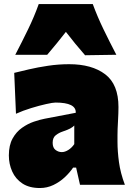

<svg xmlns="http://www.w3.org/2000/svg" viewBox="-20 -927 661 963"><path d="M180.2 16.1Q127 16.1 92.5 -6.6Q58.1 -29.3 41.3 -66.7Q24.4 -104 24.4 -147.5Q24.4 -198.7 43.2 -232.4Q62 -266.1 90.6 -286.1Q119.1 -306.2 149.9 -316.7Q180.7 -327.1 204.1 -331.5L359.9 -361.3Q362.8 -412.6 258.3 -412.6Q245.1 -412.6 211.2 -405Q177.2 -397.5 136 -384.8Q94.7 -372.1 60.1 -356.4L51.3 -561.5Q81.1 -568.8 125 -579.1Q168.9 -589.4 221.2 -597.2Q273.4 -605 327.1 -605Q440.9 -605 507.6 -554.4Q574.2 -503.9 574.2 -390.1Q574.2 -360.4 571.8 -318.8Q569.3 -277.3 569.3 -248V-216.3Q569.3 -168 576.7 -113.8Q584 -59.6 606.4 0H381.3L361.8 -86.4H346.7Q330.1 -61.5 304.7 -37.8Q279.3 -14.2 247.6 1Q215.8 16.1 180.2 16.1ZM290 -164.1Q305.7 -164.1 323 -175Q340.3 -186 352.5 -204.1V-297.4Q344.7 -289.6 333 -283Q321.3 -276.4 293.9 -267.1Q275.9 -261.2 260 -249Q244.1 -236.8 244.1 -210.9Q244.1 -186 258.5 -175Q272.9 -164.1 290 -164.1ZM406.7 -649.9Q381.3 -678.7 357.4 -708Q333.5 -737.3 310.5 -767.1Q288.1 -738.3 264.6 -709.5Q241.2 -680.7 216.8 -652.3H56.6Q89.8 -715.8 120.8 -779.8Q151.9 -843.8 174.3 -906.7H445.3Q468.3 -843.8 499.3 -779.8Q530.3 -715.8 563.5 -652.3Z"/></svg>

Font: Pinar Black
Style: Regular
Weight: 900
Designer: Amin Abedi
Version: Version 3.000